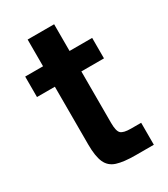

<svg xmlns="http://www.w3.org/2000/svg" viewBox="-158 -696 676 772"><g transform="rotate(-30 180.0 -310.0)"><path d="M241 0Q186 0 154.5 -10Q123 -20 110 -49Q97 -78 97 -133V-401H14V-496H97V-620H220V-496H325V-401H220V-162Q220 -124 231.5 -113Q243 -102 278 -102H325V0Z"/></g></svg>

Font: Atkinson Hyperlegible Next SemiBold
Style: Regular
Weight: 600
Designer: Elliott Scott, Megan Eiswerth, Linus Boman, Theodore Petrosky, Letters from Sweden
Foundry: Applied Design Works, Letters from Sweden
Version: Version 2.001